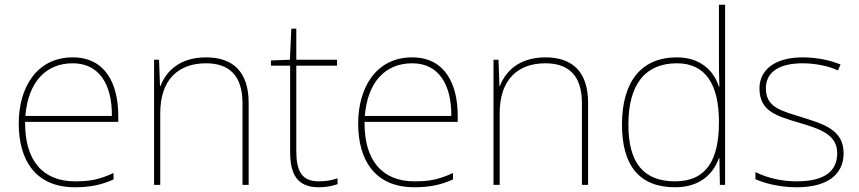

<svg xmlns="http://www.w3.org/2000/svg" viewBox="-20 -780 3626 810"><path d="M287 -538C133 -538 59 -408 59 -259C59 -104 130 10 296 10C360 10 408 0 459 -23V-50C397 -22 360 -15 296 -15C159 -15 84 -105 86 -266H479V-291C479 -430 422 -538 287 -538ZM287 -513C399 -513 453 -423 452 -291H87C99 -436 175 -513 287 -513Z M849 -538C737 -538 680 -478 657 -417H655L651 -528H630V0H656V-302C656 -446 734 -513 849 -513C946 -513 1003 -462 1003 -345V0H1029V-346C1029 -477 963 -538 849 -538Z M1325 -15C1251 -15 1230 -61 1230 -143V-503H1402V-528H1230V-659H1209L1203 -528L1123 -525V-503H1204V-140C1204 -47 1232 10 1325 10C1360 10 1382 4 1404 -3V-28C1382 -20 1358 -15 1325 -15Z M1719 -538C1565 -538 1491 -408 1491 -259C1491 -104 1562 10 1728 10C1792 10 1840 0 1891 -23V-50C1829 -22 1792 -15 1728 -15C1591 -15 1516 -105 1518 -266H1911V-291C1911 -430 1854 -538 1719 -538ZM1719 -513C1831 -513 1885 -423 1884 -291H1519C1531 -436 1607 -513 1719 -513Z M2281 -538C2169 -538 2112 -478 2089 -417H2087L2083 -528H2062V0H2088V-302C2088 -446 2166 -513 2281 -513C2378 -513 2435 -462 2435 -345V0H2461V-346C2461 -477 2395 -538 2281 -538Z M2828 10C2933 10 2989 -46 3013 -113H3015L3017 0H3039V-760H3013V-543C3013 -501 3013 -459 3015 -414H3013C2991 -484 2932 -538 2836 -538C2686 -538 2604 -437 2604 -254C2604 -83 2676 10 2828 10ZM2828 -15C2694 -15 2631 -94 2631 -254C2631 -427 2704 -513 2836 -513C2955 -513 3013 -426 3013 -266V-263C3013 -107 2961 -15 2828 -15Z M3539 -134C3539 -235 3449 -258 3361 -286C3280 -312 3211 -325 3211 -407C3211 -478 3270 -513 3366 -513C3419 -513 3478 -501 3515 -483L3526 -508C3484 -525 3429 -538 3366 -538C3254 -538 3184 -489 3184 -407C3184 -309 3259 -290 3352 -262C3440 -236 3512 -212 3512 -134C3512 -60 3462 -15 3341 -15C3279 -15 3220 -28 3167 -54V-24C3205 -7 3268 10 3341 10C3473 10 3539 -45 3539 -134Z"/></svg>

Font: Noto Sans Thai Looped Thin
Style: Regular
Weight: 100
Designer: Sasikarn Vongin, Ben Mitchell
Foundry: The Fontpad Ltd
Version: Version 1.001